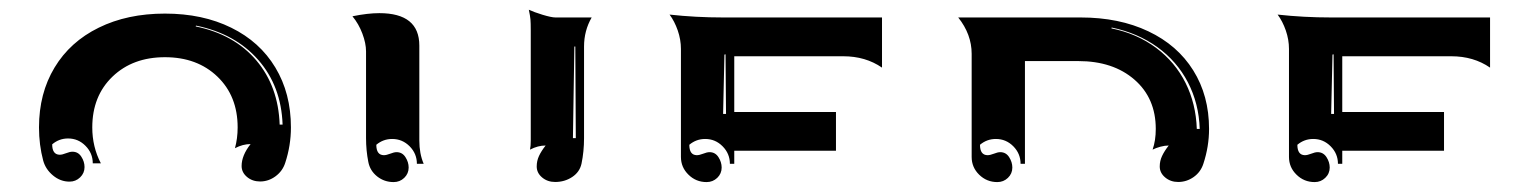

<svg xmlns="http://www.w3.org/2000/svg" viewBox="-20 -504 3102 387"><path d="M58.6 -247.1Q58.6 -315.9 90 -367.9Q121.3 -419.9 179 -448.2Q236.6 -476.6 312.5 -476.6Q388.4 -476.6 446 -448.2Q503.7 -419.9 535 -367.9Q566.4 -315.9 566.4 -247.1Q566.4 -210.7 554.9 -175.8Q549.6 -159.2 535.4 -148.7Q521.2 -138.2 504.2 -138.2Q488.8 -138.2 477.9 -147.3Q467 -156.5 467 -169.4Q467 -190.7 485.1 -213.6Q469.5 -213.6 453.6 -205.3Q459 -225.1 459 -247.1Q459 -310.5 418.2 -349.6Q377.4 -388.7 312.5 -388.7Q247.6 -388.7 206.8 -349.6Q166 -310.5 166 -247.1Q166 -208 183.3 -174.8H167Q167 -195.3 152.3 -210.1Q137.7 -224.9 117.2 -224.9Q99.1 -224.9 85.2 -213.1Q85.2 -192.4 100.3 -192.1Q105.5 -192.1 113.2 -195.2Q120.8 -198.2 126 -198.2Q137.5 -198.2 143.9 -188.2Q150.4 -178.2 150.4 -167.2Q150.4 -155 141.5 -146.5Q132.6 -137.9 120.1 -137.9Q101.8 -137.9 86.9 -150.3Q72 -162.6 67.1 -180.2Q58.6 -211.9 58.6 -247.1ZM374.5 -450.7Q452.1 -434.8 496.6 -382.3Q541 -329.8 543.7 -252.9H549.6Q546.9 -330.3 500.5 -383.3Q454.1 -436.3 375 -452.4Z M690.4 -471.2Q721.2 -477.5 744.6 -477.5Q825.2 -477.5 825.2 -412.1V-220.7Q825.2 -194.3 834 -173.8H820.3Q820.3 -194.3 805.7 -209.1Q791 -223.9 770.5 -223.9Q752.4 -223.9 738.5 -212.2Q738.5 -191.4 753.7 -191.2Q758.8 -191.2 766.5 -194.2Q774.2 -197.3 779.3 -197.3Q790.8 -197.3 797.2 -187.3Q803.7 -177.2 803.7 -166.3Q803.7 -154.1 794.8 -145.5Q785.9 -137 773.4 -137Q754.6 -137 740.2 -148.4Q725.8 -159.9 722.4 -177.5Q717.8 -200.7 717.8 -225.6V-400.4Q717.8 -416.7 710.4 -436.3Q703.1 -455.8 690.4 -471.2ZM1045.9 -484.4Q1055.9 -479.7 1073.7 -474.2Q1091.6 -468.8 1099.6 -468.8H1172.6Q1157.2 -442.1 1157.2 -410.2V-225.6Q1157.2 -198.7 1152.1 -174.1Q1148.4 -157.2 1133.3 -147.2Q1118.2 -137.2 1098.9 -137.2Q1083.5 -137.2 1072.6 -146.4Q1061.8 -155.5 1061.8 -168.5Q1061.8 -179.7 1066.4 -189.6Q1071 -199.5 1079.8 -210.7Q1064.2 -210.7 1048.3 -202.4Q1049.8 -209.5 1049.8 -220.7V-442.4Q1049.8 -458 1049.2 -464.8Q1048.6 -471.7 1045.9 -484.4ZM1134.8 -225.6H1140.6L1139.6 -410.2H1137.7Z M1329.6 -474.6Q1382.1 -468.8 1437.5 -468.8H1757.8V-367.7Q1724.6 -390.6 1679.7 -390.6H1460V-278.3H1665V-200.2H1460V-173.8H1451.2Q1451.2 -194.3 1436.5 -209.1Q1421.9 -223.9 1401.4 -223.9Q1383.3 -223.9 1369.4 -212.2Q1369.4 -191.4 1384.5 -191.2Q1389.6 -191.2 1397.3 -194.2Q1405 -197.3 1410.2 -197.3Q1421.6 -197.3 1428.1 -187.3Q1434.6 -177.2 1434.6 -166.3Q1434.6 -154.1 1425.7 -145.5Q1416.7 -137 1404.3 -137Q1382.8 -137 1367.7 -151.9Q1352.5 -166.7 1352.5 -187.7V-405.3Q1352.5 -424.1 1346.1 -442.6Q1339.6 -461.2 1329.6 -474.6ZM1437.5 -274.4H1443.4L1442.4 -394.5L1440.2 -394Z M1911.4 -468.8H2158.2Q2235.8 -468.8 2294.6 -440.9Q2353.3 -413.1 2385.1 -362.2Q2417 -311.3 2417 -244.1Q2417 -208.7 2405.5 -173.8Q2400.1 -157.2 2386 -147.2Q2371.8 -137.2 2354.7 -137.2Q2339.4 -137.2 2328.5 -146.4Q2317.6 -155.5 2317.6 -168.5Q2317.6 -179.7 2322.3 -189.6Q2326.9 -199.5 2335.7 -210.7Q2328.1 -210.7 2319 -208.3Q2309.8 -205.8 2303.2 -202.4Q2309.6 -220.7 2309.6 -244.1Q2309.6 -306.2 2266.6 -343.5Q2223.6 -380.9 2153.3 -380.9H2045.9V-173.8H2037.1Q2037.1 -194.3 2022.5 -209.1Q2007.8 -223.9 1987.3 -223.9Q1969.2 -223.9 1955.3 -212.2Q1955.3 -191.4 1970.5 -191.2Q1975.6 -191.2 1983.3 -194.2Q1991 -197.3 1996.1 -197.3Q2007.6 -197.3 2014 -187.3Q2020.5 -177.2 2020.5 -166.3Q2020.5 -154.1 2011.6 -145.5Q2002.7 -137 1990.2 -137Q1968.8 -137 1953.6 -151.9Q1938.5 -166.7 1938.5 -187.7V-395.5Q1938.5 -434.8 1911.4 -468.8ZM2220.2 -446.8Q2271.7 -436.3 2310.2 -407.6Q2348.6 -378.9 2369.6 -336.9Q2390.6 -294.9 2392.3 -244.1H2398.2Q2396.5 -295.4 2374.4 -338Q2352.3 -380.6 2312.6 -409.2Q2272.9 -437.7 2220.7 -448.5Z M2555.2 -474.6Q2607.7 -468.8 2663.1 -468.8H2983.4V-367.7Q2950.2 -390.6 2905.3 -390.6H2685.5V-278.3H2890.6V-200.2H2685.5V-173.8H2676.8Q2676.8 -194.3 2662.1 -209.1Q2647.5 -223.9 2627 -223.9Q2608.9 -223.9 2595 -212.2Q2595 -191.4 2610.1 -191.2Q2615.2 -191.2 2622.9 -194.2Q2630.6 -197.3 2635.7 -197.3Q2647.2 -197.3 2653.7 -187.3Q2660.2 -177.2 2660.2 -166.3Q2660.2 -154.1 2651.2 -145.5Q2642.3 -137 2629.9 -137Q2608.4 -137 2593.3 -151.9Q2578.1 -166.7 2578.1 -187.7V-405.3Q2578.1 -424.1 2571.7 -442.6Q2565.2 -461.2 2555.2 -474.6ZM2663.1 -274.4H2668.9L2668 -394.5L2665.8 -394Z"/></svg>

Font: AgreloyInT3
Style: Medium
Weight: 400
Designer: gluk
Foundry: gluk
Version: Version 0.27